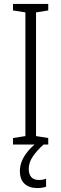

<svg xmlns="http://www.w3.org/2000/svg" viewBox="-20 -734 312 975"><path d="M225 0H46V-33L109 -43V-671L46 -681V-714H225V-681L163 -671V-43L225 -33ZM126 124Q126 151 139 165.5Q152 180 178 180Q189 180 198.5 178Q208 176 214 174V214Q207 217 195 219Q183 221 169 221Q129 221 105 199.5Q81 178 81 134Q81 110 90 86.5Q99 63 118.5 38Q138 13 169 -11L201 0Q167 31 146.5 61Q126 91 126 124Z"/></svg>

Font: Noto Sans Bengali Condensed Light
Style: Regular
Weight: 300
Width: 3
Designer: Jelle Bosma - Monotype Design Team
Foundry: Monotype Imaging Inc.
Version: Version 2.003